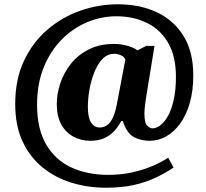

<svg xmlns="http://www.w3.org/2000/svg" viewBox="-20 -734 961 896"><path d="M474 142Q391 142 315 119Q239 96 179.5 48Q120 0 85.5 -73.5Q51 -147 51 -249Q51 -363 91.5 -449.5Q132 -536 200.5 -595Q269 -654 354.5 -684Q440 -714 530 -714Q634 -714 713.5 -676Q793 -638 837.5 -564.5Q882 -491 882 -382Q882 -310 865.5 -253Q849 -196 820.5 -157Q792 -118 755.5 -97.5Q719 -77 679 -77Q635 -77 603 -95.5Q571 -114 553 -169H546Q532 -143 512.5 -122Q493 -101 466 -89Q439 -77 402 -77Q358 -77 322 -96.5Q286 -116 265.5 -154Q245 -192 245 -248Q245 -296 261.5 -345.5Q278 -395 311 -436.5Q344 -478 394.5 -503.5Q445 -529 513 -529Q546 -529 577.5 -519.5Q609 -510 621 -499L663 -520H701L661 -274Q659 -260 657 -245.5Q655 -231 654.5 -220Q654 -209 654 -205Q654 -159 667.5 -147Q681 -135 691 -135Q709 -135 728.5 -149.5Q748 -164 764.5 -194Q781 -224 791 -269.5Q801 -315 801 -376Q801 -471 765 -533.5Q729 -596 666 -627Q603 -658 523 -658Q453 -658 387 -630.5Q321 -603 268 -549.5Q215 -496 184 -419.5Q153 -343 153 -245Q153 -133 195 -60.5Q237 12 312 47Q387 82 485 82Q545 82 596.5 70.5Q648 59 690.5 41Q733 23 765 2L790 48Q751 74 705.5 95.5Q660 117 604 129.5Q548 142 474 142ZM445 -139Q463 -139 476.5 -147.5Q490 -156 499.5 -171.5Q509 -187 515 -206Q521 -225 525 -246L565 -456Q559 -470 543.5 -476.5Q528 -483 514 -483Q481 -483 457.5 -458Q434 -433 419 -394Q404 -355 397 -313Q390 -271 390 -237Q390 -185 405 -162Q420 -139 445 -139Z"/></svg>

Font: Noto Serif Hebrew Black
Style: Regular
Weight: 900
Version: Version 2.003